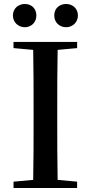

<svg xmlns="http://www.w3.org/2000/svg" viewBox="-20 -946 457 966"><path d="M105 -809C136 -809 163 -832 163 -868C163 -905 136 -926 105 -926C74 -926 45 -905 45 -868C45 -832 74 -809 105 -809ZM313 -809C343 -809 372 -832 372 -868C372 -905 343 -926 313 -926C280 -926 253 -905 253 -868C253 -832 280 -809 313 -809ZM48 -704 147 -695C149 -595 149 -495 149 -393V-342C149 -241 149 -140 147 -41L48 -32V0H368V-32L270 -41C268 -141 268 -242 268 -343V-393C268 -494 268 -596 270 -695L368 -704V-735H48Z"/></svg>

Font: Noto Serif HK SemiBold
Style: Regular
Weight: 600
Designer: Ryoko NISHIZUKA 西塚涼子 (kana & ideographs); Frank Grießhammer (Latin, Greek & Cyrillic); Wenlong ZHANG 张文龙 (bopomofo); San
Foundry: Adobe
Version: Version 2.001;hotconv 1.1.0;makeotfexe 2.6.0